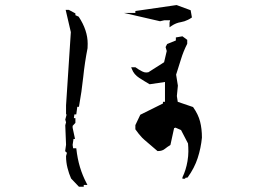

<svg xmlns="http://www.w3.org/2000/svg" viewBox="-20 -728 1040 741"><path d="M234.9 -125V-125.5L238.3 -138.2L231.4 -144.5L234.9 -169.4L231.9 -244.6L234.9 -255.9L231.9 -266.6L237.3 -286.6H234.9V-321.3L253.4 -604L233.4 -689.9H244.1H245.6L271 -676.3V-672.9V-669.4L283.7 -663.6Q318.4 -611.3 318.4 -559.1Q318.4 -550.8 317.9 -542Q307.1 -487.3 301.3 -431.2Q295.4 -375 284.7 -315.9H278.3L274.4 -286.6H269.5H267.1L265.1 -272H271V-253.9L260.3 -242.2V-234.9L269.5 -191.9H263.7L260.3 -168.9L262.2 -155.8H274.4Q278.8 -115.2 288.8 -82.5Q298.8 -49.8 313.5 -22L317.4 -14.2H303.2V-7.3H287.1H284.7L254.4 -39.1Q246.1 -57.6 240.5 -79.8Q234.9 -102.1 234.9 -125ZM684.1 -38.1V-43.5Q697.8 -71.8 703.6 -106Q707 -126.5 707 -143.6Q707 -160.6 705.6 -174.3L678.7 -226.1L657.2 -235.4L651.9 -233.4L637.7 -168.5Q625 -160.6 616.7 -153.8Q606.4 -145 589.8 -145H587.9Q564.9 -165 552.5 -175.3Q540 -185.5 536.9 -188.7Q533.7 -191.9 528.3 -196.8Q516.1 -209.5 502.4 -229V-245.1L521.5 -285.2L608.9 -328.6V-335H616.7V-411.6L557.6 -402.8Q537.1 -414.6 517.6 -427.2Q496.6 -440.9 489.3 -460.9L486.3 -468.3H502.9Q514.6 -459.5 528.3 -452.6Q536.6 -448.2 544.4 -448.2Q548.3 -448.2 552.7 -449.2L613.3 -487.8L623.5 -531.2L619.1 -546.4L625 -558.1L658.7 -571.8V-583.5L684.1 -587.9L702.6 -574.2V-559.1Q687.5 -529.3 678.5 -499.5Q669.4 -469.7 659.7 -439.9L666.5 -397.5L662.6 -357.4L666 -335L725.1 -314.9Q745.1 -286.6 752.2 -258.8Q759.3 -231 759.3 -197.3V-196.8Q755.4 -156.2 742.9 -117.9Q730.5 -79.6 704.1 -43L694.8 -41.5V-38.1ZM634.3 -622.6V-641.1L636.7 -649.9H614.7L597.7 -646L458 -678.2H502.4V-680.7V-685.5L661.6 -708.5L715.8 -688.5L720.7 -660.6Q711.4 -654.3 705.1 -651.4Q692.4 -645 678.2 -642.6Q659.2 -639.6 642.6 -628.4Z"/></svg>

Font: Bakudai
Style: Medium
Weight: 500
Version: Version 1.48